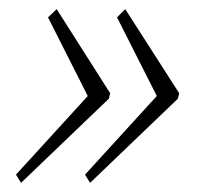

<svg xmlns="http://www.w3.org/2000/svg" viewBox="-20 -473 431 420"><path d="M15 -91 172 -263 85 -435 104 -453 221 -269 218 -257 26 -73ZM166 -91 323 -263 236 -435 254 -453 372 -269 369 -257 177 -73Z"/></svg>

Font: Taviraj Thin
Style: Italic
Weight: 250
Italic angle: -12°
Designer: Katatrad Team
Foundry: CadsonDemak
Version: Version 1.001